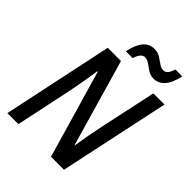

<svg xmlns="http://www.w3.org/2000/svg" viewBox="-254 -1041 1170 1170"><g transform="rotate(45 331.5 -456.0)"><path d="M23 0 174 -714H288L450 -153H453Q459 -194 468.5 -247Q478 -300 487 -341L567 -714H663L511 0H399L234 -568H230Q227 -544 221 -507.5Q215 -471 208 -433Q201 -395 195 -365L118 0ZM267 -777Q280 -842 308 -876.5Q336 -911 381 -911Q410 -911 432 -897Q454 -883 472.5 -869.5Q491 -856 509 -856Q527 -856 538 -868.5Q549 -881 559 -912H619Q603 -842 574 -810Q545 -778 505 -778Q477 -778 455.5 -792Q434 -806 415 -820Q396 -834 376 -834Q343 -834 326 -777Z"/></g></svg>

Font: Noto Sans SemiCondensed Medium
Style: Italic
Weight: 500
Width: 4
Italic angle: -12°
Designer: Monotype Design Team
Foundry: Monotype Imaging Inc.
Version: Version 2.013; ttfautohint (v1.8.4.7-5d5b)